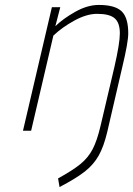

<svg xmlns="http://www.w3.org/2000/svg" viewBox="-20 -529 539 777"><path d="M215 193Q275 160 306 134.5Q337 109 355 74.5Q373 40 387 -20L443 -258Q465 -354 465 -394Q465 -437 444 -455Q423 -473 373 -473Q331 -473 281.5 -446Q232 -419 196 -385L106 0H73L190 -500H224L204 -423Q236 -454 285 -481.5Q334 -509 380 -509Q445 -509 472 -483.5Q499 -458 499 -394Q499 -358 475 -258L414 5Q400 64 379.5 100.5Q359 137 323.5 165Q288 193 221 228Z"/></svg>

Font: Cairo ExtraLight
Style: Italic
Weight: 275
Italic angle: -13°
Designer: Mohamed Gaber, Accademia di Belle Arti di Urbino and others
Foundry: Kief Type Foundry, Accademia di Belle Arti di Urbino and others
Version: Version 3.011